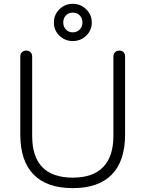

<svg xmlns="http://www.w3.org/2000/svg" viewBox="-20 -974 760 1002"><path d="M85.9 -272V-678.2Q85.9 -693.4 94.5 -701.7Q103 -710 116.9 -710Q130.9 -710 139.4 -701.4Q147.9 -692.9 147.9 -678.2V-265.1Q147.9 -47.4 359.9 -46.9Q464.8 -46.9 518.3 -102.1Q571.8 -157.2 571.8 -265.1V-678.2Q571.8 -692.4 580.3 -701.2Q588.9 -710 603 -710Q617.2 -710 625 -701.4Q632.8 -692.9 632.8 -678.2V-272Q632.8 -133.8 563.5 -63Q494.1 7.8 359.6 7.8Q225.1 7.8 155.5 -63Q85.9 -133.8 85.9 -272ZM396 -820.1Q410.2 -835 410.2 -856.9Q410.2 -878.9 396 -893.6Q381.8 -908.2 359.9 -908.2Q337.9 -908.2 324 -893.6Q310.1 -878.9 310.1 -856.9Q310.1 -835 324 -820.1Q337.9 -805.2 359.9 -805.2Q381.8 -805.2 396 -820.1ZM290 -787.8Q261.2 -815.9 261.2 -856.4Q261.2 -897 290 -925.5Q318.8 -954.1 359.9 -954.1Q400.9 -954.1 429.9 -925.5Q459 -897 459 -856.4Q459 -815.9 429.9 -787.8Q400.9 -759.8 359.9 -759.8Q318.8 -759.8 290 -787.8Z"/></svg>

Font: Nunito-Light
Style: Regular
Weight: 300
Designer: Vernon Adams
Foundry: newtypography
Version: Version 3.000